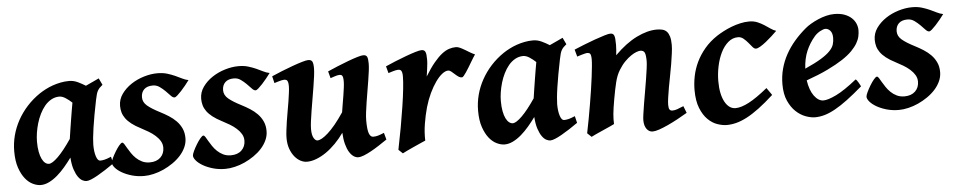

<svg xmlns="http://www.w3.org/2000/svg" viewBox="-34 -671 4505 905"><g transform="rotate(-5 2218.5 -218.5)"><path d="M284.7 -184.6Q287.6 -205.1 291.3 -228.5Q294.9 -252 298.6 -274.7Q302.2 -297.4 305.7 -318.1Q309.1 -338.9 312 -354Q297.9 -367.2 282.2 -377.4Q266.6 -387.7 251.5 -387.7Q231 -387.2 213.9 -377.4Q196.8 -367.7 183.3 -351.6Q169.9 -335.4 159.7 -314.7Q149.4 -293.9 142.8 -271.5Q136.2 -249 132.8 -226.8Q129.4 -204.6 129.4 -185.1Q129.4 -157.7 133.3 -137.2Q137.2 -116.7 143.8 -103.3Q150.4 -89.8 158.9 -83Q167.5 -76.2 176.8 -76.2Q192.4 -76.2 220.7 -104Q249 -131.8 284.7 -184.6ZM478.5 -51.8Q458 -37.1 437.7 -24.2Q417.5 -11.2 399.9 -1.2Q382.3 8.8 368.4 14.4Q354.5 20 345.7 20Q337.4 20 326.9 14.6Q316.4 9.3 306.9 -4.2Q297.4 -17.6 289.8 -40Q282.2 -62.5 279.8 -96.7Q264.2 -75.2 246.3 -54.2Q228.5 -33.2 209.2 -16.6Q189.9 0 169.7 10Q149.4 20 129.9 20Q112.3 20 92.8 10.7Q73.2 1.5 56.9 -18.8Q40.5 -39.1 29.5 -71Q18.6 -103 18.6 -148.9Q18.6 -187.5 28.3 -224.4Q38.1 -261.2 56.6 -294.9Q75.2 -328.6 102.1 -358.2Q128.9 -387.7 163.6 -411.1Q176.8 -419.9 192.9 -428.2Q209 -436.5 227.1 -442.9Q245.1 -449.2 264.9 -453.1Q284.7 -457 305.2 -457Q325.7 -457 345.5 -447.8Q365.2 -438.5 382.3 -427.7Q398.9 -436 415.5 -443.1Q432.1 -450.2 445.3 -457L460.4 -425.3Q452.1 -418.5 446.8 -413.1Q441.4 -407.7 437.3 -400.6Q433.1 -393.6 430.2 -383.3Q427.2 -373 423.8 -356.4Q416.5 -321.3 410.6 -288.3Q404.8 -255.4 400.6 -227.8Q396.5 -200.2 394.5 -179.2Q392.6 -158.2 392.6 -147.5Q392.6 -113.8 399.9 -92Q407.2 -70.3 418.5 -70.3Q428.2 -70.3 439.7 -73Q451.2 -75.7 470.7 -84Z M866.2 -412.1Q857.9 -400.9 847.4 -387.7Q836.9 -374.5 826.4 -363.3Q815.9 -352.1 807.1 -344.2Q798.3 -336.4 793.5 -336.4Q785.6 -336.4 776.1 -346.7Q766.6 -356.9 754.6 -368.9Q742.7 -380.9 728.3 -391.1Q713.9 -401.4 696.3 -401.4Q668.9 -401.4 654.8 -387.5Q640.6 -373.5 640.6 -350.1Q640.6 -327.1 660.6 -310.1Q680.7 -293 720.2 -272.9Q740.2 -262.7 759.5 -250.5Q778.8 -238.3 794.2 -222.7Q809.6 -207 818.8 -187Q828.1 -167 828.1 -141.1Q828.1 -118.7 818.6 -97.9Q809.1 -77.1 793 -59.3Q776.9 -41.5 755.6 -26.9Q734.4 -12.2 711.2 -1.7Q688 8.8 664.1 14.4Q640.1 20 619.1 20Q587.9 20 561 12.2Q534.2 4.4 514.4 -7.1Q494.6 -18.6 483.4 -31.7Q472.2 -44.9 472.2 -55.2Q472.2 -62 479.2 -76.9Q486.3 -91.8 495.6 -107.2Q504.9 -122.6 514.4 -134Q523.9 -145.5 529.3 -145.5Q533.7 -145.5 538.6 -137.7Q543.5 -129.9 550 -118.4Q556.6 -106.9 565.7 -93.5Q574.7 -80.1 586.7 -68.6Q598.6 -57.1 614.5 -49.3Q630.4 -41.5 650.9 -41.5Q683.1 -41.5 701.7 -59.3Q720.2 -77.1 720.2 -105.5Q720.2 -122.1 711.9 -136.2Q703.6 -150.4 689.7 -162.8Q675.8 -175.3 658.2 -185.8Q640.6 -196.3 622.6 -205.6Q596.7 -218.8 579.6 -232.2Q562.5 -245.6 552.5 -259.5Q542.5 -273.4 538.3 -288.3Q534.2 -303.2 534.2 -318.8Q534.2 -349.6 552.2 -375Q570.3 -400.4 597.9 -418.7Q625.5 -437 658.7 -447Q691.9 -457 722.2 -457Q748.5 -457 768.6 -450.9Q788.6 -444.8 805.4 -437.3Q822.3 -429.7 836.7 -422.4Q851.1 -415 866.2 -412.1Z M1250 -412.1Q1241.7 -400.9 1231.2 -387.7Q1220.7 -374.5 1210.2 -363.3Q1199.7 -352.1 1190.9 -344.2Q1182.1 -336.4 1177.2 -336.4Q1169.4 -336.4 1159.9 -346.7Q1150.4 -356.9 1138.4 -368.9Q1126.5 -380.9 1112.1 -391.1Q1097.7 -401.4 1080.1 -401.4Q1052.7 -401.4 1038.6 -387.5Q1024.4 -373.5 1024.4 -350.1Q1024.4 -327.1 1044.4 -310.1Q1064.5 -293 1104 -272.9Q1124 -262.7 1143.3 -250.5Q1162.6 -238.3 1178 -222.7Q1193.4 -207 1202.6 -187Q1211.9 -167 1211.9 -141.1Q1211.9 -118.7 1202.4 -97.9Q1192.9 -77.1 1176.8 -59.3Q1160.6 -41.5 1139.4 -26.9Q1118.2 -12.2 1095 -1.7Q1071.8 8.8 1047.9 14.4Q1023.9 20 1002.9 20Q971.7 20 944.8 12.2Q918 4.4 898.2 -7.1Q878.4 -18.6 867.2 -31.7Q856 -44.9 856 -55.2Q856 -62 863 -76.9Q870.1 -91.8 879.4 -107.2Q888.7 -122.6 898.2 -134Q907.7 -145.5 913.1 -145.5Q917.5 -145.5 922.4 -137.7Q927.2 -129.9 933.8 -118.4Q940.4 -106.9 949.5 -93.5Q958.5 -80.1 970.5 -68.6Q982.4 -57.1 998.3 -49.3Q1014.2 -41.5 1034.7 -41.5Q1066.9 -41.5 1085.4 -59.3Q1104 -77.1 1104 -105.5Q1104 -122.1 1095.7 -136.2Q1087.4 -150.4 1073.5 -162.8Q1059.6 -175.3 1042 -185.8Q1024.4 -196.3 1006.3 -205.6Q980.5 -218.8 963.4 -232.2Q946.3 -245.6 936.3 -259.5Q926.3 -273.4 922.1 -288.3Q918 -303.2 918 -318.8Q918 -349.6 936 -375Q954.1 -400.4 981.7 -418.7Q1009.3 -437 1042.5 -447Q1075.7 -457 1106 -457Q1132.3 -457 1152.3 -450.9Q1172.4 -444.8 1189.2 -437.3Q1206.1 -429.7 1220.5 -422.4Q1234.9 -415 1250 -412.1Z M1771 -51.8Q1751.5 -38.6 1731.7 -25.6Q1711.9 -12.7 1693.6 -2.7Q1675.3 7.3 1659.4 13.7Q1643.6 20 1631.8 20Q1621.1 20 1610.1 12.7Q1599.1 5.4 1589.8 -9.8Q1580.6 -24.9 1574.5 -47.9Q1568.4 -70.8 1566.9 -101.6Q1548.3 -75.2 1526.6 -53Q1504.9 -30.8 1481.7 -14.6Q1458.5 1.5 1434.8 10.7Q1411.1 20 1389.2 20Q1375 20 1359.9 12.5Q1344.7 4.9 1332 -10.3Q1319.3 -25.4 1311 -47.9Q1302.7 -70.3 1302.7 -100.1Q1302.7 -114.7 1305.2 -135Q1307.6 -155.3 1311 -178Q1314.5 -200.7 1318.8 -224.6Q1323.2 -248.5 1326.7 -270.8Q1330.1 -293 1332.5 -311.3Q1335 -329.6 1335 -341.8Q1335 -353 1333.5 -359.6Q1332 -366.2 1329.3 -369.4Q1326.7 -372.6 1323 -373.5Q1319.3 -374.5 1314.9 -374.5Q1310.5 -374.5 1303 -372.8Q1295.4 -371.1 1287.6 -368.7Q1278.8 -366.2 1268.6 -362.8L1260.7 -395.5Q1281.2 -404.8 1308.1 -415.5Q1335 -426.3 1360.6 -435.5Q1386.2 -444.8 1407 -450.9Q1427.7 -457 1436.5 -457Q1450.7 -457 1455.6 -447.8Q1460.4 -438.5 1460.4 -416Q1460.4 -401.9 1457.5 -379.2Q1454.6 -356.4 1450.2 -329.6Q1445.8 -302.7 1440.9 -273.9Q1436 -245.1 1431.6 -218.3Q1427.2 -191.4 1424.3 -168.7Q1421.4 -146 1421.4 -131.8Q1421.4 -104 1429.4 -89.8Q1437.5 -75.7 1447.3 -75.7Q1455.6 -75.7 1468.3 -82.5Q1481 -89.4 1497.3 -104Q1513.7 -118.7 1533 -141.8Q1552.2 -165 1574.2 -197.8Q1577.1 -217.8 1580.8 -238.3Q1584.5 -258.8 1587.4 -277.8Q1590.3 -296.9 1592.5 -313.5Q1594.7 -330.1 1594.7 -341.8Q1594.7 -353 1593.5 -359.6Q1592.3 -366.2 1589.8 -369.4Q1587.4 -372.6 1584.2 -373.5Q1581.1 -374.5 1576.7 -374.5Q1572.3 -374.5 1565.2 -372.8Q1558.1 -371.1 1551.3 -368.7Q1543 -366.2 1534.2 -362.8L1525.4 -395.5Q1545.9 -404.8 1572 -415.5Q1598.1 -426.3 1622.8 -435.5Q1647.5 -444.8 1667.7 -450.9Q1688 -457 1696.8 -457Q1710.4 -457 1714.8 -447.8Q1719.2 -438.5 1719.2 -416Q1719.2 -401.9 1716.6 -380.9Q1713.9 -359.9 1710 -335.7Q1706.1 -311.5 1701.7 -285.4Q1697.3 -259.3 1693.4 -234.6Q1689.5 -210 1686.8 -188Q1684.1 -166 1684.1 -149.9Q1684.1 -105.5 1690.9 -87.9Q1697.8 -70.3 1710 -70.3Q1722.7 -70.3 1733.6 -73.5Q1744.6 -76.7 1762.2 -84Z M2222.2 -415Q2218.3 -409.7 2212.4 -400.1Q2206.5 -390.6 2199.7 -379.2Q2192.9 -367.7 2185.8 -356Q2178.7 -344.2 2172.1 -334.5Q2165.5 -324.7 2160.2 -318.6Q2154.8 -312.5 2151.9 -312.5Q2142.6 -312.5 2134.3 -318.4Q2126 -324.2 2118.4 -331.3Q2110.8 -338.4 2103.5 -344.2Q2096.2 -350.1 2088.9 -350.1Q2076.2 -350.1 2060.5 -337.9Q2044.9 -325.7 2029.3 -303.7Q2013.7 -281.7 1999.5 -252Q1985.4 -222.2 1975.1 -187Q1964.8 -150.4 1958.3 -110.1Q1951.7 -69.8 1953.1 -30.8Q1945.3 -27.3 1929.2 -20.3Q1913.1 -13.2 1896 -5.4Q1878.9 2.4 1863.8 9.5Q1848.6 16.6 1842.8 20L1823.2 1.5Q1834 -50.8 1843.3 -102.5Q1852.5 -154.3 1859.6 -200.2Q1866.7 -246.1 1870.6 -283Q1874.5 -319.8 1874.5 -341.8Q1874.5 -353 1872.8 -359.6Q1871.1 -366.2 1868.4 -369.4Q1865.7 -372.6 1862.1 -373.5Q1858.4 -374.5 1854.5 -374.5Q1849.6 -374.5 1842 -372.8Q1834.5 -371.1 1826.7 -368.7Q1817.9 -366.2 1808.1 -362.8L1799.3 -395.5Q1819.8 -404.8 1846.2 -415.5Q1872.6 -426.3 1897.7 -435.5Q1922.9 -444.8 1943.1 -450.9Q1963.4 -457 1972.2 -457Q1979 -457 1983.4 -454.8Q1987.8 -452.6 1990.5 -447Q1993.2 -441.4 1994.1 -432.1Q1995.1 -422.9 1995.1 -408.2Q1995.1 -402.8 1994.4 -393.8Q1993.7 -384.8 1992.2 -373.8Q1990.7 -362.8 1989.3 -351.6Q1987.8 -340.3 1986.3 -331.1Q2009.8 -369.6 2030.3 -394.3Q2050.8 -418.9 2068.8 -432.9Q2086.9 -446.8 2103.3 -451.9Q2119.6 -457 2135.3 -457Q2144 -457 2154.5 -452.1Q2165 -447.3 2176.5 -440.4Q2188 -433.6 2199.7 -426.5Q2211.4 -419.4 2222.2 -415Z M2479.5 -184.6Q2482.4 -205.1 2486.1 -228.5Q2489.7 -252 2493.4 -274.7Q2497.1 -297.4 2500.5 -318.1Q2503.9 -338.9 2506.8 -354Q2492.7 -367.2 2477.1 -377.4Q2461.4 -387.7 2446.3 -387.7Q2425.8 -387.2 2408.7 -377.4Q2391.6 -367.7 2378.2 -351.6Q2364.7 -335.4 2354.5 -314.7Q2344.2 -293.9 2337.6 -271.5Q2331.1 -249 2327.6 -226.8Q2324.2 -204.6 2324.2 -185.1Q2324.2 -157.7 2328.1 -137.2Q2332 -116.7 2338.6 -103.3Q2345.2 -89.8 2353.8 -83Q2362.3 -76.2 2371.6 -76.2Q2387.2 -76.2 2415.5 -104Q2443.8 -131.8 2479.5 -184.6ZM2673.3 -51.8Q2652.8 -37.1 2632.6 -24.2Q2612.3 -11.2 2594.7 -1.2Q2577.1 8.8 2563.2 14.4Q2549.3 20 2540.5 20Q2532.2 20 2521.7 14.6Q2511.2 9.3 2501.7 -4.2Q2492.2 -17.6 2484.6 -40Q2477.1 -62.5 2474.6 -96.7Q2459 -75.2 2441.2 -54.2Q2423.3 -33.2 2404.1 -16.6Q2384.8 0 2364.5 10Q2344.2 20 2324.7 20Q2307.1 20 2287.6 10.7Q2268.1 1.5 2251.7 -18.8Q2235.4 -39.1 2224.4 -71Q2213.4 -103 2213.4 -148.9Q2213.4 -187.5 2223.1 -224.4Q2232.9 -261.2 2251.5 -294.9Q2270 -328.6 2296.9 -358.2Q2323.7 -387.7 2358.4 -411.1Q2371.6 -419.9 2387.7 -428.2Q2403.8 -436.5 2421.9 -442.9Q2439.9 -449.2 2459.7 -453.1Q2479.5 -457 2500 -457Q2520.5 -457 2540.3 -447.8Q2560.1 -438.5 2577.1 -427.7Q2593.8 -436 2610.4 -443.1Q2627 -450.2 2640.1 -457L2655.3 -425.3Q2647 -418.5 2641.6 -413.1Q2636.2 -407.7 2632.1 -400.6Q2627.9 -393.6 2625 -383.3Q2622.1 -373 2618.7 -356.4Q2611.3 -321.3 2605.5 -288.3Q2599.6 -255.4 2595.5 -227.8Q2591.3 -200.2 2589.4 -179.2Q2587.4 -158.2 2587.4 -147.5Q2587.4 -113.8 2594.7 -92Q2602.1 -70.3 2613.3 -70.3Q2623 -70.3 2634.5 -73Q2646 -75.7 2665.5 -84Z M3191.9 -53.7Q3169.9 -40.5 3145.5 -27.3Q3121.1 -14.2 3098.4 -3.7Q3075.7 6.8 3056.4 13.4Q3037.1 20 3024.9 20Q3007.8 20 2996.6 4.6Q2985.4 -10.7 2985.4 -37.1Q2985.4 -45.9 2988.3 -66.7Q2991.2 -87.4 2995.6 -114.3Q3000 -141.1 3005.4 -171.4Q3010.7 -201.7 3015.1 -229.2Q3019.5 -256.8 3022.5 -279.3Q3025.4 -301.8 3025.4 -312.5Q3025.4 -341.3 3020.3 -352.8Q3015.1 -364.3 2999.5 -364.3Q2993.2 -364.3 2981.4 -360.1Q2969.7 -356 2955.6 -346.4Q2941.4 -336.9 2926 -321.5Q2910.6 -306.2 2896.5 -283.2Q2881.8 -259.8 2873.8 -227.1Q2865.7 -194.3 2857.4 -147Q2853.5 -125 2851.1 -108.6Q2848.6 -92.3 2847.4 -78.9Q2846.2 -65.4 2845.9 -54Q2845.7 -42.5 2846.2 -30.8Q2839.8 -27.3 2824 -20.3Q2808.1 -13.2 2790.5 -5.4Q2772.9 2.4 2757.3 9.5Q2741.7 16.6 2735.8 20L2716.3 1.5Q2723.1 -31.2 2729.5 -66.2Q2735.8 -101.1 2741.7 -135.5Q2747.6 -169.9 2752.4 -202.4Q2757.3 -234.9 2760.7 -262.2Q2764.2 -289.6 2766.1 -310.3Q2768.1 -331.1 2768.1 -342.8Q2768.1 -354 2766.8 -360.6Q2765.6 -367.2 2763.2 -370.4Q2760.7 -373.5 2757.3 -374.5Q2753.9 -375.5 2749.5 -375.5Q2745.1 -375.5 2737.3 -373.5Q2729.5 -371.6 2721.2 -369.1Q2711.9 -366.2 2701.2 -362.8L2691.9 -396.5Q2712.4 -405.3 2739.5 -416Q2766.6 -426.8 2792 -435.8Q2817.4 -444.8 2837.6 -450.9Q2857.9 -457 2865.2 -457Q2872.1 -457 2876.5 -454.8Q2880.9 -452.6 2883.5 -446.8Q2886.2 -440.9 2887.2 -430.2Q2888.2 -419.4 2888.2 -401.9Q2888.2 -391.6 2887.2 -378.4Q2886.2 -365.2 2884.8 -353Q2938 -406.2 2989.7 -431.6Q3041.5 -457 3085.4 -457Q3100.6 -457 3112.8 -453.9Q3125 -450.7 3133.1 -441.9Q3141.1 -433.1 3145.5 -418Q3149.9 -402.8 3149.9 -379.4Q3149.9 -362.3 3146.7 -338.9Q3143.6 -315.4 3139.2 -288.8Q3134.8 -262.2 3129.2 -234.1Q3123.5 -206.1 3119.1 -180.7Q3114.7 -155.3 3111.6 -134Q3108.4 -112.8 3108.4 -99.1Q3108.4 -82.5 3112.8 -76.4Q3117.2 -70.3 3126 -70.3Q3137.2 -70.3 3148.2 -74.2Q3159.2 -78.1 3179.2 -86.4Z M3646 -401.9Q3635.7 -391.6 3621.6 -378.7Q3607.4 -365.7 3592.8 -354Q3578.1 -342.3 3564.9 -334.5Q3551.8 -326.7 3543.9 -326.7Q3536.1 -326.7 3528.1 -336.2Q3520 -345.7 3510.5 -357.2Q3501 -368.7 3489.5 -378.2Q3478 -387.7 3463.9 -387.7Q3437.5 -387.7 3416.7 -369.6Q3396 -351.6 3382.1 -323Q3368.2 -294.4 3360.8 -259Q3353.5 -223.6 3353.5 -189.5Q3353.5 -157.7 3358.6 -133.1Q3363.8 -108.4 3373.3 -91.1Q3382.8 -73.7 3395.5 -64.7Q3408.2 -55.7 3423.8 -55.7Q3450.2 -55.7 3487.1 -75Q3523.9 -94.2 3576.7 -137.2Q3578.6 -134.8 3582 -129.6Q3585.4 -124.5 3589.4 -119.1Q3593.3 -113.8 3596.4 -109.1Q3599.6 -104.5 3600.6 -102.5Q3562.5 -67.9 3530.8 -44.2Q3499 -20.5 3471.9 -6.3Q3444.8 7.8 3421.4 13.9Q3397.9 20 3376 20Q3355.5 20 3331.3 11.7Q3307.1 3.4 3286.4 -17.1Q3265.6 -37.6 3252 -71.8Q3238.3 -106 3238.3 -157.2Q3238.3 -189.9 3245.1 -223.6Q3252 -257.3 3267.3 -289.3Q3282.7 -321.3 3307.4 -350.6Q3332 -379.9 3368.2 -403.8Q3381.8 -412.6 3399.9 -422.1Q3418 -431.6 3438.5 -439.5Q3459 -447.3 3480.5 -452.1Q3502 -457 3522.5 -457Q3543.9 -457 3561 -450Q3578.1 -442.9 3592.5 -433.6Q3606.9 -424.3 3619.9 -415.3Q3632.8 -406.2 3646 -401.9Z M3824.7 -359.9Q3800.3 -331.5 3784.9 -295.7Q3769.5 -259.8 3767.1 -212.4Q3815.4 -233.9 3844 -251.5Q3872.6 -269 3887.2 -284.7Q3901.9 -300.3 3906.2 -314.9Q3910.6 -329.6 3910.6 -345.7Q3910.6 -368.2 3900.6 -379.6Q3890.6 -391.1 3877 -391.1Q3873 -391.1 3866.7 -388.9Q3860.4 -386.7 3853 -382.8Q3845.7 -378.9 3838.1 -373Q3830.6 -367.2 3824.7 -359.9ZM4032.7 -371.1Q4032.7 -357.4 4029.5 -342.3Q4026.4 -327.1 4016.8 -310.5Q4007.3 -293.9 3989.5 -275.6Q3971.7 -257.3 3942.4 -238Q3913.1 -218.8 3870.6 -198.2Q3828.1 -177.7 3769 -156.7Q3772.5 -133.3 3779.3 -114.5Q3786.1 -95.7 3795.7 -82.8Q3805.2 -69.8 3816.4 -62.7Q3827.6 -55.7 3839.8 -55.7Q3860.8 -55.7 3900.4 -74.7Q3939.9 -93.8 3999 -141.1Q4002 -139.6 4005.4 -134.8Q4008.8 -129.9 4012.2 -124.3Q4015.6 -118.7 4018.1 -113.5Q4020.5 -108.4 4021.5 -106.4Q3981.4 -71.8 3949 -47.6Q3916.5 -23.4 3889.2 -8.3Q3861.8 6.8 3838.6 13.4Q3815.4 20 3793.5 20Q3773.4 20 3749 11Q3724.6 2 3703.4 -17.8Q3682.1 -37.6 3667.7 -69.6Q3653.3 -101.6 3653.3 -147.9Q3653.3 -186 3662.6 -220.9Q3671.9 -255.9 3689.2 -287.6Q3706.5 -319.3 3731 -347.9Q3755.4 -376.5 3786.1 -402.3Q3796.9 -411.6 3813 -421.1Q3829.1 -430.7 3847.7 -438.7Q3866.2 -446.8 3886.2 -451.9Q3906.2 -457 3925.3 -457Q3953.1 -457 3973.4 -449.5Q3993.7 -441.9 4006.8 -429.7Q4020 -417.5 4026.4 -402.1Q4032.7 -386.7 4032.7 -371.1Z M4437 -412.1Q4428.7 -400.9 4418.2 -387.7Q4407.7 -374.5 4397.2 -363.3Q4386.7 -352.1 4377.9 -344.2Q4369.1 -336.4 4364.3 -336.4Q4356.4 -336.4 4346.9 -346.7Q4337.4 -356.9 4325.4 -368.9Q4313.5 -380.9 4299.1 -391.1Q4284.7 -401.4 4267.1 -401.4Q4239.7 -401.4 4225.6 -387.5Q4211.4 -373.5 4211.4 -350.1Q4211.4 -327.1 4231.4 -310.1Q4251.5 -293 4291 -272.9Q4311 -262.7 4330.3 -250.5Q4349.6 -238.3 4365 -222.7Q4380.4 -207 4389.6 -187Q4398.9 -167 4398.9 -141.1Q4398.9 -118.7 4389.4 -97.9Q4379.9 -77.1 4363.8 -59.3Q4347.7 -41.5 4326.4 -26.9Q4305.2 -12.2 4282 -1.7Q4258.8 8.8 4234.9 14.4Q4210.9 20 4189.9 20Q4158.7 20 4131.8 12.2Q4105 4.4 4085.2 -7.1Q4065.4 -18.6 4054.2 -31.7Q4043 -44.9 4043 -55.2Q4043 -62 4050 -76.9Q4057.1 -91.8 4066.4 -107.2Q4075.7 -122.6 4085.2 -134Q4094.7 -145.5 4100.1 -145.5Q4104.5 -145.5 4109.4 -137.7Q4114.3 -129.9 4120.8 -118.4Q4127.4 -106.9 4136.5 -93.5Q4145.5 -80.1 4157.5 -68.6Q4169.4 -57.1 4185.3 -49.3Q4201.2 -41.5 4221.7 -41.5Q4253.9 -41.5 4272.5 -59.3Q4291 -77.1 4291 -105.5Q4291 -122.1 4282.7 -136.2Q4274.4 -150.4 4260.5 -162.8Q4246.6 -175.3 4229 -185.8Q4211.4 -196.3 4193.4 -205.6Q4167.5 -218.8 4150.4 -232.2Q4133.3 -245.6 4123.3 -259.5Q4113.3 -273.4 4109.1 -288.3Q4105 -303.2 4105 -318.8Q4105 -349.6 4123 -375Q4141.1 -400.4 4168.7 -418.7Q4196.3 -437 4229.5 -447Q4262.7 -457 4293 -457Q4319.3 -457 4339.4 -450.9Q4359.4 -444.8 4376.2 -437.3Q4393.1 -429.7 4407.5 -422.4Q4421.9 -415 4437 -412.1Z"/></g></svg>

Font: Gentium Basic
Style: Bold Italic
Weight: 700
Italic angle: -8°
Designer: J. Victor Gaultney and Annie Olsen
Foundry: SIL International
Version: Version 1.102; 2013; Maintenance release